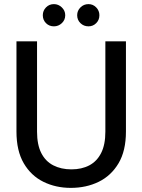

<svg xmlns="http://www.w3.org/2000/svg" viewBox="-20 -901 692 933"><path d="M324 12Q251 12 191 -17.5Q131 -47 95.5 -107.5Q60 -168 60 -262V-700H160V-261Q160 -198 180.5 -157.5Q201 -117 239 -97.5Q277 -78 327 -78Q377 -78 414 -97.5Q451 -117 471.5 -157.5Q492 -198 492 -261V-700H592V-262Q592 -168 556 -107.5Q520 -47 459.5 -17.5Q399 12 324 12ZM242 -773Q219 -773 203.5 -788.5Q188 -804 188 -827Q188 -849 203.5 -865Q219 -881 242 -881Q264 -881 280.5 -865Q297 -849 297 -827Q297 -804 280.5 -788.5Q264 -773 242 -773ZM410 -773Q387 -773 371 -788.5Q355 -804 355 -827Q355 -849 371 -865Q387 -881 410 -881Q432 -881 447.5 -865Q463 -849 463 -827Q463 -804 447.5 -788.5Q432 -773 410 -773Z"/></svg>

Font: DM Sans 28pt Medium
Style: Regular
Weight: 500
Version: Version 4.004;gftools[0.9.30]